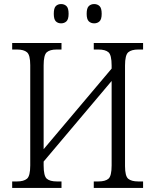

<svg xmlns="http://www.w3.org/2000/svg" viewBox="-20 -926 765 946"><path d="M40 0V-32H64Q97 -32 113 -45.5Q129 -59 129 -111V-605Q129 -655 113 -668.5Q97 -682 64 -682H40V-714H283V-682H259Q226 -682 210.5 -668.5Q195 -655 195 -604V-191L530 -588V-603Q530 -655 514.5 -668.5Q499 -682 465 -682H442V-714H685V-682H661Q628 -682 612 -668.5Q596 -655 596 -603V-108Q596 -58 612 -45Q628 -32 661 -32H685V0H442V-32H465Q499 -32 514.5 -45.5Q530 -59 530 -111V-527L195 -130V-111Q195 -59 210.5 -45.5Q226 -32 260 -32H283V0ZM444 -811Q428 -811 417.5 -821Q407 -831 407 -858Q407 -886 417.5 -896Q428 -906 444 -906Q460 -906 470.5 -896Q481 -886 481 -858Q481 -831 470.5 -821Q460 -811 444 -811ZM281 -811Q265 -811 255 -821Q245 -831 245 -858Q245 -886 255 -896Q265 -906 281 -906Q297 -906 307.5 -896Q318 -886 318 -858Q318 -831 307.5 -821Q297 -811 281 -811Z"/></svg>

Font: Noto Serif SemiCondensed Light
Style: Regular
Weight: 300
Width: 4
Designer: Monotype Design Team
Foundry: Monotype Imaging Inc.
Version: Version 2.013